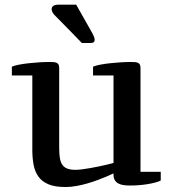

<svg xmlns="http://www.w3.org/2000/svg" viewBox="-20 -770 728 806"><path d="M370.6 -453.1V-490.2Q380.9 -494.6 399.4 -498.3Q418 -502 440.2 -504.4Q462.4 -506.8 485.6 -508.3Q508.8 -509.8 527.8 -509.8Q538.1 -509.8 545.9 -509.3Q553.7 -508.8 559.1 -506.3Q564.5 -503.9 567.1 -498.8Q569.8 -493.7 569.8 -483.9V-48.8H654.8V-12.2Q646.5 -7.8 632.1 -3.9Q617.7 0 600.1 2.9Q582.5 5.9 563.5 7.3Q544.4 8.8 526.9 8.8Q511.7 8.8 499 7.1Q486.3 5.4 476.8 0.2Q467.3 -4.9 461.9 -13.9Q456.5 -22.9 456.5 -38.1V-42Q456.5 -42.5 448 -38.3Q439.5 -34.2 424.6 -27.8Q409.7 -21.5 389.9 -14.2Q370.1 -6.8 347.7 -0.2Q325.2 6.3 301.3 10.7Q277.3 15.1 254.9 15.1Q210.9 15.1 183.6 3.7Q156.2 -7.8 141.4 -28.6Q126.5 -49.3 121.1 -77.9Q115.7 -106.4 115.7 -140.1V-453.1H29.8V-490.2Q40 -494.6 58.6 -498.3Q77.1 -502 99.1 -504.4Q121.1 -506.8 144.3 -508.3Q167.5 -509.8 186.5 -509.8Q196.8 -509.8 204.6 -509.3Q212.4 -508.8 217.8 -506.3Q223.1 -503.9 225.8 -498.8Q228.5 -493.7 228.5 -483.9V-149.9Q228.5 -125 231.2 -107.4Q233.9 -89.8 241.5 -78.6Q249 -67.4 262.5 -62.3Q275.9 -57.1 296.9 -57.1Q309.1 -57.1 325.9 -59.3Q342.8 -61.5 360.6 -64.7Q378.4 -67.9 395.8 -71.5Q413.1 -75.2 426.8 -78.4Q440.4 -81.5 448.5 -83.7Q456.5 -85.9 456.5 -85.9V-453.1ZM367.7 -630.4Q371.6 -623.5 374.5 -616Q377.4 -608.4 377.4 -602.5Q377.4 -596.2 373.3 -592.8Q369.1 -589.4 358.9 -589.4H323.7Q299.3 -614.3 277.8 -636.7Q268.6 -646 259 -655.8Q249.5 -665.5 241 -674.3Q232.4 -683.1 225.3 -690.2Q218.3 -697.3 213.9 -701.7Q204.6 -710 200.7 -717.8Q196.8 -725.6 196.8 -731.4Q196.8 -750.5 227.5 -750.5H299.8Z"/></svg>

Font: Artifika
Style: Medium
Weight: 500
Designer: Yulya Zhdanova | Cyreal.org
Foundry: Yulya Zhdanova | Cyreal
Version: Version 1.000